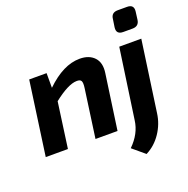

<svg xmlns="http://www.w3.org/2000/svg" viewBox="-155 -858 1182 1204"><g transform="rotate(-20 436.0 -256.5)"><path d="M758 -711H820Q867 -711 861 -665L854 -611Q848 -571 806 -571H744Q697 -571 703 -617L711 -670Q715 -711 758 -711ZM836 -493 769 -20Q760 49 720.5 108Q681 167 620 198L539 130Q611 60 622 -26L689 -493ZM204 -493V-395Q319 -507 429 -507Q492 -507 526 -470.5Q560 -434 550 -367L498 0H351L396 -323Q401 -358 394 -370.5Q387 -383 363 -382Q307 -381 209 -304L167 0H19L88 -493Z"/></g></svg>

Font: Ezarion
Style: Bold Italic
Weight: 700
Italic angle: -8°
Designer: Natanael Gama
Version: Version 1.001;PS 001.001;hotconv 1.0.70;makeotf.lib2.5.58329